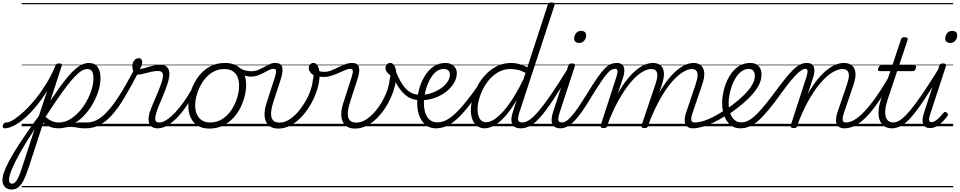

<svg xmlns="http://www.w3.org/2000/svg" viewBox="-178 -1035 7867 1574"><path d="M-140 17Q-150 17 -154 9.5Q-158 2 -155.5 -7Q-153 -16 -145.5 -23.5Q-138 -31 -125 -31Q-101 -31 -63.5 -55.5Q-26 -80 20 -122.5Q66 -165 112.5 -222.5Q159 -280 200.5 -347.5Q242 -415 272 -486L275 -494Q279 -506 286 -510.5Q293 -515 306 -515Q322 -515 327 -509.5Q332 -504 327 -492L235 -208Q308 -319 363 -387.5Q418 -456 463 -487.5Q508 -519 550 -519Q599 -519 622.5 -485.5Q646 -452 646 -398Q646 -344 628 -287Q610 -230 577.5 -175.5Q545 -121 501.5 -78Q458 -35 407 -9Q356 17 301 17Q262 17 232.5 4.5Q203 -8 177 -29L59 332Q37 399 17 440Q-3 481 -27.5 500Q-52 519 -85 519Q-102 519 -119 511Q-136 503 -147 485.5Q-158 468 -158 438Q-158 418 -149.5 390.5Q-141 363 -124.5 327.5Q-108 292 -83 248Q-58 204 -25 153Q8 102 49.5 42Q91 -18 141 -85L208 -290Q166 -222 119.5 -165.5Q73 -109 26.5 -68Q-20 -27 -63 -5Q-106 17 -140 17ZM-104 438Q-104 454 -97.5 462.5Q-91 471 -79 471Q-67 471 -56.5 462Q-46 453 -35.5 434.5Q-25 416 -13.5 385.5Q-2 355 12 310L105 25Q69 79 39.5 127Q10 175 -13 216Q-36 257 -53 291.5Q-70 326 -81.5 354Q-93 382 -98.5 403Q-104 424 -104 438ZM195 -76Q221 -54 247 -42.5Q273 -31 305 -31Q350 -31 391.5 -54.5Q433 -78 468.5 -117Q504 -156 531 -203.5Q558 -251 573 -300.5Q588 -350 588 -393Q588 -430 577 -449.5Q566 -469 536 -469Q516 -469 491.5 -454.5Q467 -440 437.5 -409.5Q408 -379 372 -332.5Q336 -286 292 -222Q248 -158 195 -76ZM523 17Q494 17 474 14Q454 11 435.5 8Q417 5 395.5 5.5Q374 6 341 13L357 -10Q387 -19 412 -23.5Q437 -28 458.5 -30Q480 -32 499 -31.5Q518 -31 537 -31Q546 -31 549.5 -23.5Q553 -16 551 -7Q549 2 542 9.5Q535 17 523 17ZM0 490H701V500H0ZM0 -20H701V0H0ZM0 -505H701V-500H0ZM0 -1010H701V-1000H0Z M523 17Q510 17 506 9.5Q502 2 505 -7Q508 -16 516 -23.5Q524 -31 537 -31Q577 -31 617.5 -52Q658 -73 702.5 -121Q747 -169 799 -250Q851 -331 914 -450Q917 -456 925 -458Q933 -460 942 -458.5Q951 -457 955.5 -452Q960 -447 954 -437Q892 -317 839.5 -230.5Q787 -144 737.5 -89.5Q688 -35 636 -9Q584 17 523 17ZM701 490H726V500H701ZM701 -20H726V0H701ZM701 -505H726V-500H701ZM701 -1010H726V-1000H701Z M1115 17Q1086 17 1069 5.5Q1052 -6 1045 -25Q1038 -44 1040 -67.5Q1042 -91 1049 -115Q1056 -135 1068.5 -166Q1081 -197 1097 -233.5Q1113 -270 1127.5 -306.5Q1142 -343 1151 -374Q1163 -416 1155 -434.5Q1147 -453 1118 -453Q1089 -453 1057.5 -445.5Q1026 -438 997.5 -430.5Q969 -423 947 -423Q936 -423 927 -431Q918 -439 913 -454Q908 -469 907 -491Q907 -510 913.5 -525Q920 -540 932 -549Q944 -558 961 -558Q973 -558 980.5 -549Q988 -540 988 -526Q988 -517 984.5 -503.5Q981 -490 969 -469Q987 -471 1007 -477Q1027 -483 1048.5 -489Q1070 -495 1092.5 -499.5Q1115 -504 1137 -504Q1168 -504 1186.5 -489.5Q1205 -475 1209.5 -445.5Q1214 -416 1202 -372Q1194 -342 1180 -304.5Q1166 -267 1150 -229.5Q1134 -192 1121 -160.5Q1108 -129 1103 -109Q1092 -71 1096 -51Q1100 -31 1128 -31Q1138 -31 1141.5 -23.5Q1145 -16 1143.5 -7Q1142 2 1135 9.5Q1128 17 1115 17ZM726 490H1294V500H726ZM726 -20H1294V0H726ZM726 -505H1294V-500H726ZM726 -1010H1294V-1000H726Z M1115 17Q1104 17 1099 9.5Q1094 2 1095.5 -7Q1097 -16 1105.5 -23.5Q1114 -31 1129 -31Q1154 -31 1186 -51Q1218 -71 1253.5 -108Q1289 -145 1325.5 -195.5Q1362 -246 1396 -307Q1401 -316 1410 -315Q1419 -314 1425 -307.5Q1431 -301 1426 -292Q1389 -222 1350 -165Q1311 -108 1271 -67.5Q1231 -27 1192 -5Q1153 17 1115 17ZM1293 490V500ZM1293 -20V0ZM1293 -505V-500ZM1293 -1010V-1000Z M1538 19Q1482 19 1443.5 -4.5Q1405 -28 1385.5 -70.5Q1366 -113 1366 -168Q1366 -222 1385 -283Q1404 -344 1441.5 -398Q1479 -452 1535.5 -485.5Q1592 -519 1668 -519Q1723 -519 1761.5 -497Q1800 -475 1820 -434.5Q1840 -394 1840 -340Q1840 -298 1828.5 -249.5Q1817 -201 1793.5 -153.5Q1770 -106 1733.5 -67Q1697 -28 1648.5 -4.5Q1600 19 1538 19ZM1544 -31Q1603 -31 1647.5 -61Q1692 -91 1722 -137.5Q1752 -184 1767 -236Q1782 -288 1782 -333Q1782 -375 1768.5 -405.5Q1755 -436 1728 -452.5Q1701 -469 1662 -469Q1604 -469 1559.5 -440Q1515 -411 1484.5 -365Q1454 -319 1438 -267Q1422 -215 1422 -171Q1422 -129 1436.5 -97Q1451 -65 1478 -48Q1505 -31 1544 -31ZM1294 490H1895V500H1294ZM1294 -20H1895V0H1294ZM1294 -505H1895V-500H1294ZM1294 -1010H1895V-1000H1294Z M1876 -407Q1859 -407 1838.5 -412.5Q1818 -418 1798.5 -427.5Q1779 -437 1764 -448Q1755 -455 1753 -463Q1751 -471 1754.5 -477.5Q1758 -484 1765 -486Q1772 -488 1782 -481Q1811 -462 1836 -456.5Q1861 -451 1882 -451Q1912 -451 1937.5 -461.5Q1963 -472 1986 -485Q2009 -498 2031.5 -508.5Q2054 -519 2077 -519Q2087 -519 2091.5 -511.5Q2096 -504 2094.5 -495Q2093 -486 2085.5 -478.5Q2078 -471 2065 -471Q2048 -471 2028 -461.5Q2008 -452 1985 -439Q1962 -426 1935 -416.5Q1908 -407 1876 -407ZM1896 490V500ZM1896 -20V0ZM1896 -505V-500ZM1896 -1010V-1000Z M2102 19Q2063 19 2037.5 2.5Q2012 -14 2000.5 -42.5Q1989 -71 1991 -109.5Q1993 -148 2008 -193L2077 -407Q2087 -439 2085 -455Q2083 -471 2065 -471Q2055 -471 2051 -478.5Q2047 -486 2049 -495Q2051 -504 2058.5 -511.5Q2066 -519 2078 -519Q2102 -519 2116 -510.5Q2130 -502 2135 -485.5Q2140 -469 2137.5 -446.5Q2135 -424 2127 -396L2061 -193Q2050 -159 2046 -129.5Q2042 -100 2046.5 -77.5Q2051 -55 2067.5 -42.5Q2084 -30 2115 -30Q2152 -30 2189.5 -52.5Q2227 -75 2260.5 -112.5Q2294 -150 2321.5 -196Q2349 -242 2366 -290Q2383 -338 2387 -381Q2389 -390 2391 -399.5Q2393 -409 2392 -419Q2372 -432 2362.5 -447Q2353 -462 2353 -478Q2353 -495 2364.5 -507Q2376 -519 2392 -519Q2404 -519 2413.5 -511.5Q2423 -504 2429.5 -490Q2436 -476 2439 -457.5Q2442 -439 2442 -418Q2442 -369 2425 -310.5Q2408 -252 2377 -194Q2346 -136 2303.5 -87.5Q2261 -39 2210 -10Q2159 19 2102 19ZM1895 490H2499V500H1895ZM1895 -20H2499V0H1895ZM1895 -505H2499V-500H1895ZM1895 -1010H2499V-1000H1895Z M2476 -404Q2449 -404 2432 -408Q2415 -412 2404 -416L2408 -466Q2419 -459 2435.5 -452.5Q2452 -446 2483 -446Q2509 -446 2537 -457Q2565 -468 2594 -482.5Q2623 -497 2651.5 -508Q2680 -519 2707 -519Q2715 -519 2718 -511.5Q2721 -504 2719.5 -495Q2718 -486 2712 -478.5Q2706 -471 2695 -471Q2677 -471 2652 -460.5Q2627 -450 2598 -437Q2569 -424 2538 -414Q2507 -404 2476 -404ZM2499 490H2524V500H2499ZM2499 -20H2524V0H2499ZM2499 -505H2524V-500H2499ZM2499 -1010H2524V-1000H2499Z M2731 19Q2692 19 2666.5 2.5Q2641 -14 2629.5 -42.5Q2618 -71 2620 -109.5Q2622 -148 2637 -193L2706 -407Q2716 -439 2714 -455Q2712 -471 2694 -471Q2684 -471 2680 -478.5Q2676 -486 2678 -495Q2680 -504 2687.5 -511.5Q2695 -519 2707 -519Q2731 -519 2745 -510.5Q2759 -502 2764 -485.5Q2769 -469 2766.5 -446.5Q2764 -424 2756 -396L2690 -193Q2679 -159 2675 -129.5Q2671 -100 2675.5 -77.5Q2680 -55 2696.5 -42.5Q2713 -30 2744 -30Q2781 -30 2818.5 -52.5Q2856 -75 2889.5 -112.5Q2923 -150 2950.5 -196Q2978 -242 2995 -290Q3012 -338 3016 -381Q3018 -390 3020 -399.5Q3022 -409 3021 -419Q3001 -432 2991.5 -447Q2982 -462 2982 -478Q2982 -495 2993.5 -507Q3005 -519 3021 -519Q3033 -519 3042.5 -511.5Q3052 -504 3058.5 -490Q3065 -476 3068 -457.5Q3071 -439 3071 -418Q3071 -369 3054 -310.5Q3037 -252 3006 -194Q2975 -136 2932.5 -87.5Q2890 -39 2839 -10Q2788 19 2731 19ZM2524 490H3128V500H2524ZM2524 -20H3128V0H2524ZM2524 -505H3128V-500H2524ZM2524 -1010H3128V-1000H2524Z M3256 -215Q3203 -215 3160 -245Q3117 -275 3083.5 -329.5Q3050 -384 3024 -455Q3019 -469 3026.5 -476Q3034 -483 3044.5 -482Q3055 -481 3060 -469Q3082 -408 3110 -360.5Q3138 -313 3174 -286Q3210 -259 3256 -259Q3265 -259 3270 -252.5Q3275 -246 3275 -237Q3275 -228 3270 -221.5Q3265 -215 3256 -215ZM3128 490H3153V500H3128ZM3128 -20H3153V0H3128ZM3128 -505H3153V-500H3128ZM3128 -1010H3153V-1000H3128Z M3249 -257Q3289 -253 3334 -264.5Q3379 -276 3419 -299.5Q3459 -323 3484.5 -355.5Q3510 -388 3510 -424Q3510 -447 3496 -458.5Q3482 -470 3457 -470Q3447 -470 3443.5 -477Q3440 -484 3442.5 -494Q3445 -504 3453.5 -511.5Q3462 -519 3476 -519Q3495 -519 3511.5 -513Q3528 -507 3540.5 -496Q3553 -485 3560 -470Q3567 -455 3567 -437Q3567 -392 3541 -350.5Q3515 -309 3470.5 -276.5Q3426 -244 3369 -227Q3312 -210 3249 -214ZM3153 490H3628V500H3153ZM3153 -20H3628V0H3153ZM3153 -505H3628V-500H3153ZM3153 -1010H3628V-1000H3153Z M3396 17Q3365 17 3340.5 6.5Q3316 -4 3297.5 -23.5Q3279 -43 3266.5 -69Q3254 -95 3248 -125.5Q3242 -156 3242 -190Q3242 -239 3256 -296Q3270 -353 3299 -403.5Q3328 -454 3371.5 -486.5Q3415 -519 3474 -519Q3485 -519 3488.5 -511.5Q3492 -504 3490 -494Q3488 -484 3480.5 -477Q3473 -470 3462 -470Q3420 -470 3389 -440.5Q3358 -411 3337.5 -366.5Q3317 -322 3307 -274.5Q3297 -227 3297 -189Q3297 -157 3303.5 -128.5Q3310 -100 3323 -78Q3336 -56 3358 -44Q3380 -32 3410 -32Q3456 -32 3504.5 -64Q3553 -96 3616 -169.5Q3679 -243 3764 -366Q3769 -373 3777.5 -370Q3786 -367 3791.5 -359.5Q3797 -352 3793 -346Q3726 -244 3671.5 -174Q3617 -104 3571 -62Q3525 -20 3482.5 -1.5Q3440 17 3396 17ZM3628 490V500ZM3628 -20V0ZM3628 -505V-500ZM3628 -1010V-1000Z M3794 17Q3761 17 3735.5 -1Q3710 -19 3696 -52.5Q3682 -86 3682 -131Q3682 -177 3696 -229.5Q3710 -282 3738 -333.5Q3766 -385 3806.5 -427Q3847 -469 3899 -494Q3951 -519 4014 -519Q4045 -519 4080 -509.5Q4115 -500 4145 -482L4312 -994Q4316 -1006 4323 -1010.5Q4330 -1015 4343 -1015Q4361 -1015 4366 -1008Q4371 -1001 4367 -989L4081 -117Q4066 -71 4070 -51Q4074 -31 4105 -31Q4113 -31 4116.5 -23.5Q4120 -16 4118.5 -7Q4117 2 4110.5 9.5Q4104 17 4092 17Q4062 17 4044.5 7Q4027 -3 4020 -20.5Q4013 -38 4014.5 -62.5Q4016 -87 4026 -116L4057 -213Q4010 -134 3964.5 -83Q3919 -32 3876 -7.5Q3833 17 3794 17ZM3807 -33Q3847 -33 3896.5 -72.5Q3946 -112 4001.5 -191Q4057 -270 4114 -387L4130 -437Q4093 -458 4062.5 -463.5Q4032 -469 4005 -469Q3956 -469 3914.5 -447.5Q3873 -426 3840 -390Q3807 -354 3784 -309.5Q3761 -265 3749 -220Q3737 -175 3737 -136Q3737 -106 3745 -82.5Q3753 -59 3769 -46Q3785 -33 3807 -33ZM3628 490H4269V500H3628ZM3628 -20H4269V0H3628ZM3628 -505H4269V-500H3628ZM3628 -1010H4269V-1000H3628Z M4091 17Q4080 17 4075 9.5Q4070 2 4071.5 -7Q4073 -16 4081.5 -23.5Q4090 -31 4105 -31Q4133 -31 4166 -54.5Q4199 -78 4242.5 -130Q4286 -182 4344 -267Q4402 -352 4479 -476Q4485 -486 4494.5 -485Q4504 -484 4509.5 -476Q4515 -468 4509 -459Q4424 -318 4363 -225.5Q4302 -133 4256 -80Q4210 -27 4171 -5Q4132 17 4091 17ZM4269 490V500ZM4269 -20V0ZM4269 -505V-500ZM4269 -1010V-1000Z M4417 17Q4389 17 4372.5 7Q4356 -3 4349 -21Q4342 -39 4344.5 -63.5Q4347 -88 4356 -117L4480 -494Q4484 -506 4490 -510.5Q4496 -515 4509 -515Q4526 -515 4532 -508.5Q4538 -502 4534 -491L4412 -118Q4397 -72 4399.5 -51.5Q4402 -31 4430 -31Q4441 -31 4445.5 -23.5Q4450 -16 4448 -7Q4446 2 4438.5 9.5Q4431 17 4417 17ZM4570 -683Q4552 -683 4540.5 -692Q4529 -701 4529 -719Q4529 -743 4544 -762.5Q4559 -782 4587 -782Q4604 -782 4615.5 -773Q4627 -764 4627 -745Q4627 -722 4612 -702.5Q4597 -683 4570 -683ZM4269 490H4594V500H4269ZM4269 -20H4594V0H4269ZM4269 -505H4594V-500H4269ZM4269 -1010H4594V-1000H4269Z M4416 17Q4405 17 4401 9.5Q4397 2 4399.5 -7Q4402 -16 4410 -23.5Q4418 -31 4430 -31Q4448 -31 4469 -46Q4490 -61 4515 -91Q4540 -121 4569.5 -165Q4599 -209 4635 -267Q4685 -349 4720 -399Q4755 -449 4781 -475Q4807 -501 4830 -510Q4853 -519 4878 -519Q4888 -519 4890 -511.5Q4892 -504 4888.5 -495Q4885 -486 4879 -478.5Q4873 -471 4867 -471Q4852 -471 4837.5 -464.5Q4823 -458 4803.5 -436.5Q4784 -415 4753.5 -371Q4723 -327 4677 -252Q4632 -176 4595.5 -124Q4559 -72 4528.5 -41.5Q4498 -11 4471 3Q4444 17 4416 17ZM4594 490H4694V500H4594ZM4594 -20H4694V0H4594ZM4594 -505H4694V-500H4594ZM4594 -1010H4694V-1000H4594Z M4770 15Q4758 15 4750.5 10Q4743 5 4746 -6L4876 -407Q4886 -439 4884 -455Q4882 -471 4864 -471Q4854 -471 4851 -478.5Q4848 -486 4850.5 -495Q4853 -504 4860 -511.5Q4867 -519 4877 -519Q4902 -519 4916.5 -510Q4931 -501 4936.5 -484.5Q4942 -468 4940 -445.5Q4938 -423 4929 -396L4886 -267Q4925 -336 4963.5 -384Q5002 -432 5039.5 -462Q5077 -492 5111 -505.5Q5145 -519 5174 -519Q5214 -519 5237.5 -499.5Q5261 -480 5264.5 -440.5Q5268 -401 5248 -340L5136 -4Q5132 6 5126 10.5Q5120 15 5105 15Q5093 15 5085 10Q5077 5 5081 -6L5195 -344Q5209 -386 5210.5 -413.5Q5212 -441 5200 -455Q5188 -469 5160 -469Q5129 -469 5089.5 -446.5Q5050 -424 5005 -374.5Q4960 -325 4912 -246Q4864 -167 4817 -53L4801 -4Q4798 6 4791.5 10.5Q4785 15 4770 15ZM5504 17Q5478 17 5462 7Q5446 -3 5439.5 -20.5Q5433 -38 5435.5 -62.5Q5438 -87 5448 -116L5525 -344Q5539 -386 5540.5 -413.5Q5542 -441 5530.5 -455Q5519 -469 5493 -469Q5463 -469 5423 -445.5Q5383 -422 5337.5 -372Q5292 -322 5244 -241Q5196 -160 5149 -44H5125Q5165 -162 5213 -251Q5261 -340 5312.5 -400Q5364 -460 5413.5 -489.5Q5463 -519 5507 -519Q5545 -519 5568 -499.5Q5591 -480 5595 -440.5Q5599 -401 5578 -340L5502 -117Q5486 -71 5489 -51Q5492 -31 5518 -31Q5528 -31 5531.5 -23.5Q5535 -16 5533 -7Q5531 2 5524 9.5Q5517 17 5504 17ZM4694 490H5683V500H4694ZM4694 -20H5683V0H4694ZM4694 -505H5683V-500H4694ZM4694 -1010H5683V-1000H4694Z M5503 17Q5491 17 5487 9.5Q5483 2 5486 -7Q5489 -16 5497.5 -23.5Q5506 -31 5519 -31Q5562 -31 5624 -56Q5686 -81 5764 -133Q5771 -137 5777 -134Q5783 -131 5786.5 -123Q5790 -115 5789 -107Q5788 -99 5780 -93Q5721 -54 5669 -29.5Q5617 -5 5575.5 6Q5534 17 5503 17ZM5683 490V500ZM5683 -20V0ZM5683 -505V-500ZM5683 -1010V-1000Z M5762 -130Q5779 -140 5795 -152Q5811 -164 5828 -176Q5885 -220 5925.5 -260.5Q5966 -301 5988 -339.5Q6010 -378 6010 -413Q6010 -438 5998 -454Q5986 -470 5961 -470Q5950 -470 5945.5 -477Q5941 -484 5943 -494Q5945 -504 5952.5 -511.5Q5960 -519 5973 -519Q6002 -519 6022.5 -507.5Q6043 -496 6054 -475Q6065 -454 6065 -423Q6065 -378 6040 -332Q6015 -286 5967 -237Q5919 -188 5849 -136Q5832 -124 5815.5 -112Q5799 -100 5782 -89ZM5683 490H6127V500H5683ZM5683 -20H6127V0H5683ZM5683 -505H6127V-500H5683ZM5683 -1010H6127V-1000H5683Z M5890 17Q5861 17 5837.5 6.5Q5814 -4 5796 -23.5Q5778 -43 5766 -69Q5754 -95 5748 -126Q5742 -157 5742 -192Q5742 -241 5756 -297.5Q5770 -354 5798.5 -404.5Q5827 -455 5870.5 -487Q5914 -519 5973 -519Q5984 -519 5988.5 -511.5Q5993 -504 5991 -494Q5989 -484 5981.5 -477Q5974 -470 5961 -470Q5928 -470 5901.5 -450.5Q5875 -431 5855 -400Q5835 -369 5822 -332Q5809 -295 5802 -257.5Q5795 -220 5795 -191Q5795 -159 5801.5 -130Q5808 -101 5821 -79Q5834 -57 5853.5 -44.5Q5873 -32 5900 -32Q5930 -32 5960 -48Q5990 -64 6025 -98.5Q6060 -133 6103.5 -187.5Q6147 -242 6204 -319Q6252 -383 6286.5 -423Q6321 -463 6347 -483.5Q6373 -504 6394 -511.5Q6415 -519 6435 -519Q6444 -519 6448 -511.5Q6452 -504 6450 -495Q6448 -486 6441 -478.5Q6434 -471 6421 -471Q6412 -471 6397.5 -462.5Q6383 -454 6361 -434Q6339 -414 6308.5 -377.5Q6278 -341 6237 -285Q6177 -201 6130 -143.5Q6083 -86 6044 -50.5Q6005 -15 5968 1Q5931 17 5890 17ZM6127 490H6252V500H6127ZM6127 -20H6252V0H6127ZM6127 -505H6252V-500H6127ZM6127 -1010H6252V-1000H6127Z M6745 17Q6719 17 6702.5 7Q6686 -3 6680 -20.5Q6674 -38 6676 -62.5Q6678 -87 6688 -116L6766 -344Q6780 -386 6781 -413.5Q6782 -441 6768.5 -455Q6755 -469 6727 -469Q6696 -469 6654.5 -446.5Q6613 -424 6566.5 -375Q6520 -326 6471 -246.5Q6422 -167 6375 -53L6359 -4Q6356 6 6349.5 10.5Q6343 15 6328 15Q6316 15 6308.5 10Q6301 5 6304 -6L6434 -407Q6444 -439 6442 -455Q6440 -471 6422 -471Q6412 -471 6408 -478.5Q6404 -486 6406 -495Q6408 -504 6415.5 -511.5Q6423 -519 6435 -519Q6460 -519 6474.5 -510Q6489 -501 6494.5 -484.5Q6500 -468 6498 -445.5Q6496 -423 6487 -396L6444 -264Q6483 -334 6523 -382.5Q6563 -431 6601 -461.5Q6639 -492 6674.5 -505.5Q6710 -519 6740 -519Q6778 -519 6803.5 -500.5Q6829 -482 6834.5 -442.5Q6840 -403 6819 -340L6743 -117Q6727 -71 6730 -51Q6733 -31 6759 -31Q6769 -31 6773 -23.5Q6777 -16 6775.5 -7Q6774 2 6766.5 9.5Q6759 17 6745 17ZM6252 490H6923V500H6252ZM6252 -20H6923V0H6252ZM6252 -505H6923V-500H6252ZM6252 -1010H6923V-1000H6252Z M6745 17Q6734 17 6729 9.5Q6724 2 6725.5 -7Q6727 -16 6735.5 -23.5Q6744 -31 6759 -31Q6788 -31 6824.5 -51.5Q6861 -72 6905.5 -118Q6950 -164 7004 -240.5Q7058 -317 7123 -429Q7130 -439 7139 -438Q7148 -437 7153 -429Q7158 -421 7152 -410Q7082 -286 7025.5 -203.5Q6969 -121 6921 -73Q6873 -25 6829.5 -4Q6786 17 6745 17ZM6923 490V500ZM6923 -20V0ZM6923 -505V-500ZM6923 -1010V-1000Z M7134 17Q7094 17 7069 -2Q7044 -21 7032.5 -53Q7021 -85 7024.5 -128.5Q7028 -172 7044 -221L7121 -452H7034Q7023 -452 7020.5 -458.5Q7018 -465 7022 -477Q7026 -489 7032 -494.5Q7038 -500 7048 -500H7138L7207 -709Q7211 -721 7217 -725.5Q7223 -730 7237 -730Q7255 -730 7260.5 -724Q7266 -718 7262 -706L7193 -500H7318Q7329 -500 7331.5 -494Q7334 -488 7330 -476Q7327 -463 7321 -457.5Q7315 -452 7304 -452H7177L7099 -219Q7082 -168 7079.5 -132Q7077 -96 7084.5 -74Q7092 -52 7108 -41.5Q7124 -31 7144 -31Q7154 -31 7159 -23.5Q7164 -16 7163.5 -7Q7163 2 7156 9.5Q7149 17 7134 17ZM6923 490H7311V500H6923ZM6923 -20H7311V0H6923ZM6923 -505H7311V-500H6923ZM6923 -1010H7311V-1000H6923Z M7132 17Q7121 17 7116 9.5Q7111 2 7112.5 -7Q7114 -16 7122.5 -23.5Q7131 -31 7146 -31Q7174 -31 7207 -54.5Q7240 -78 7283.5 -130Q7327 -182 7385 -267Q7443 -352 7520 -476Q7526 -486 7535.5 -485Q7545 -484 7550.5 -476Q7556 -468 7550 -459Q7465 -318 7404 -225.5Q7343 -133 7297 -80Q7251 -27 7212 -5Q7173 17 7132 17ZM7310 490V500ZM7310 -20V0ZM7310 -505V-500ZM7310 -1010V-1000Z M7445 15Q7404 15 7390 -18Q7376 -51 7400 -120L7522 -494Q7526 -506 7532 -510.5Q7538 -515 7551 -515Q7568 -515 7574 -509Q7580 -503 7576 -491L7449 -103Q7437 -67 7438.5 -50.5Q7440 -34 7458 -34Q7475 -34 7492 -45.5Q7509 -57 7525.5 -74.5Q7542 -92 7556 -109Q7563 -117 7568.5 -118Q7574 -119 7581 -113Q7592 -106 7593 -99.5Q7594 -93 7590 -86Q7574 -63 7551.5 -39.5Q7529 -16 7502 -0.5Q7475 15 7445 15ZM7611 -683Q7594 -683 7582.5 -692Q7571 -701 7571 -719Q7571 -743 7586 -762.5Q7601 -782 7629 -782Q7646 -782 7657.5 -773Q7669 -764 7669 -745Q7669 -722 7654 -702.5Q7639 -683 7611 -683ZM7311 490H7636V500H7311ZM7311 -20H7636V0H7311ZM7311 -505H7636V-500H7311ZM7311 -1010H7636V-1000H7311Z"/></svg>

Font: Playwrite US Trad Guides
Style: Regular
Weight: 400
Designer: Veronika Burian, José Scaglione
Foundry: TypeTogether
Version: Version 1.003